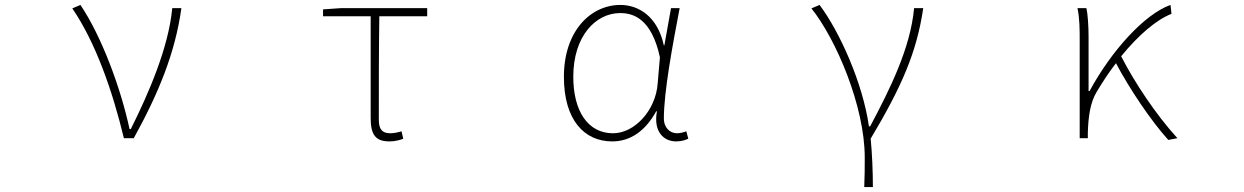

<svg xmlns="http://www.w3.org/2000/svg" viewBox="-20 -560 5040 778"><path d="M482 0H522C621 -179 690 -345 715 -527H678C663 -368 584 -185 510 -37H505C469 -204 392 -412 306 -540L273 -526C368 -387 436 -191 482 0Z M1558 13C1581 13 1603 7 1614 2L1607 -28C1594 -24 1577 -20 1561 -20C1528 -20 1515 -37 1515 -75C1515 -215 1515 -353 1517 -494H1711V-527H1361L1289 -522V-494H1482V-81C1482 -14 1502 13 1558 13Z M2461 13C2534 13 2595 -29 2639 -109H2642C2627 -29 2667 13 2720 13C2743 13 2758 7 2769 2L2761 -28C2751 -24 2736 -20 2723 -20C2694 -20 2670 -44 2670 -79C2670 -188 2705 -375 2734 -527H2699L2672 -376H2670C2644 -496 2565 -540 2494 -540C2373 -540 2265 -434 2265 -249C2265 -74 2347 13 2461 13ZM2464 -20C2362 -20 2303 -110 2303 -249C2303 -414 2394 -507 2493 -507C2546 -507 2620 -485 2654 -328L2645 -222C2637 -112 2551 -20 2464 -20Z M3482 198H3517C3517 136 3514 62 3508 2C3634 -209 3695 -349 3721 -527H3684C3669 -364 3586 -199 3506 -48H3501C3476 -224 3382 -432 3301 -540L3268 -526C3368 -401 3484 -129 3484 78C3484 125 3484 147 3482 198Z M4714 7 4751 0C4664 -95 4576 -228 4523 -332C4594 -419 4666 -480 4727 -504L4723 -540C4618 -503 4483 -354 4395 -191H4391V-409C4391 -453 4388 -503 4382 -527H4346C4355 -486 4355 -438 4355 -396V0H4388V-24C4390 -85 4397 -144 4424 -188C4449 -230 4475 -269 4502 -304C4555 -203 4644 -70 4714 7Z"/></svg>

Font: Harano Aji Gothic K1 ExtraLight
Style: Regular
Weight: 250
Foundry: Masamichi Hosoda
Version: HaranoAjiGothicK1-ExtraLight version 20230610;ttx 4.39.4